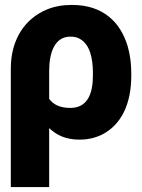

<svg xmlns="http://www.w3.org/2000/svg" viewBox="-20 -558 578 781"><path d="M24 203H180V-37C209 -9 247 10 303 10C337 10 367 3 394 -10C474 -50 514 -136 514 -250V-260C514 -300 509 -337 499 -371C470 -467 400 -538 273 -538C235 -538 201 -532 170 -519C83 -483 24 -399 24 -280ZM180 -156V-270C180 -341 201 -409 266 -409C283 -409 296 -406 308 -398C345 -375 358 -323 358 -260V-251C358 -177 336 -119 266 -119C224 -119 196 -133 180 -156Z"/></svg>

Font: Asimov Pro
Style: Blk
Weight: 900
Designer: Google
Version: Version 2.000980; 2014